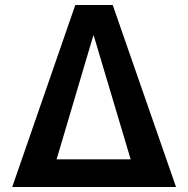

<svg xmlns="http://www.w3.org/2000/svg" viewBox="-20 -750 755 770"><path d="M584 0H536H174H131H29L282 -730H432L686 0ZM207 -111H504L356 -607H354Z"/></svg>

Font: Mplus 1p Bold
Style: Bold
Weight: 700
Version: Version 1.061